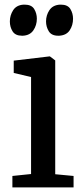

<svg xmlns="http://www.w3.org/2000/svg" viewBox="-20 -812 364 832"><path d="M75.4 -657.2Q46.4 -657.2 34.5 -676.2Q22.7 -695.1 22.7 -718.9Q22.7 -745.4 36.9 -767.7Q51.2 -789.9 82 -791.9H86.9Q116.7 -791.9 128.2 -772.9Q139.7 -754 139.7 -730.9Q139.7 -702.7 124.6 -680.6Q109.6 -658.6 78.8 -657.2ZM232.3 -657.2Q203.1 -657.2 191.3 -676.6Q179.5 -696 179.5 -719Q179.5 -745.8 194 -767.8Q208.6 -789.9 239.5 -791.9H243.7Q273.5 -791.9 285 -772.9Q296.5 -754 296.5 -730.9Q296.5 -702.7 282.2 -680.9Q267.9 -659.1 236.6 -657.2ZM114.6 -57.9V-478.2L39.5 -495.9V-549.3L194.3 -567.6H196.3L219.3 -550.2V-57L298.8 -49.5V0H33.7V-49.5Z"/></svg>

Font: Merriweather 7pt Light
Style: Regular
Weight: 300
Designer: Eben Sorkin
Foundry: Eben Sorkin
Version: Version 2.200;gftools[0.9.31]